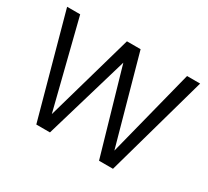

<svg xmlns="http://www.w3.org/2000/svg" viewBox="-137 -922 1243 1145"><g transform="rotate(30 484.0 -350.0)"><path d="M219 0 27 -700H117L268 -100L439 -700H533L700 -98L853 -700H943L747 0H651L484 -579L313 0Z"/></g></svg>

Font: DM Sans
Style: Regular
Weight: 400
Designer: Colophon Foundry, Jonny Pinhorn
Foundry: Colophon Foundry
Version: Version 4.004; ttfautohint (v1.8.4.7-5d5b)